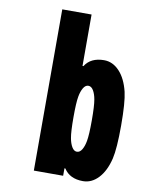

<svg xmlns="http://www.w3.org/2000/svg" viewBox="-99 -991 864 1075"><g transform="rotate(10 333.5 -453.5)"><path d="M447.3 -677.1Q496.7 -677.1 534.8 -636.4Q572.9 -595.7 590.5 -522.8Q604.2 -464.2 604.2 -333.3Q604.2 -202.5 590.5 -143.9Q572.9 -71 534.8 -30.3Q496.7 10.4 447.3 10.4Q371.7 10.4 338.5 -42.3H333.3V0H166.7V-916.7H333.3V-624.3H338.5Q371.7 -677.1 447.3 -677.1ZM339.8 -451.2Q333.3 -416 333.3 -333.3Q333.3 -250.7 339.8 -215.5Q345.1 -185.5 356.8 -165.7Q368.5 -145.8 385.4 -145.8Q402.3 -145.8 414.1 -165.7Q425.8 -185.5 431 -215.5Q437.5 -250.7 437.5 -333.3Q437.5 -416 431 -451.2Q425.8 -481.1 414.1 -501Q402.3 -520.8 385.4 -520.8Q368.5 -520.8 356.8 -501Q345.1 -481.1 339.8 -451.2Z"/></g></svg>

Font: Monoid
Style: Bold
Weight: 700
Width: 4
Designer: Andreas Larsen (@larsenwork)
Version: Version 0.61